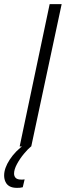

<svg xmlns="http://www.w3.org/2000/svg" viewBox="-93 -708 318 928"><path d="M2 0 147 -688H205L58 0ZM-11 200Q-33 200 -46.5 192.5Q-60 185 -66.5 171Q-73 157 -73 140Q-73 105 -46 63.5Q-19 22 27 -11L58 -1Q42 12 22.5 35.5Q3 59 -11 85Q-25 111 -25 131Q-25 144 -17 152Q-9 160 10 160Q13 160 16.5 160Q20 160 26 159L17 197Q10 199 3.5 199.5Q-3 200 -11 200Z"/></svg>

Font: Saira UltraCondensed
Style: Italic
Weight: 400
Width: 1
Italic angle: -12°
Designer: Hector Gatti with collaboration of the Omnibus-Type team
Foundry: Omnibus-Type
Version: Version 1.101